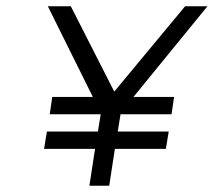

<svg xmlns="http://www.w3.org/2000/svg" viewBox="-20 -595 679 610"><path d="M275 -287H146L138 -232H300L291 -177H129L120 -122H282L264 -5H327L345 -122H507L516 -177H354L363 -232H525L533 -287H404L639 -575H568L343 -304L205 -575H132Z"/></svg>

Font: Charger Pro
Style: LitExtObl
Weight: 300
Designer: Jasper
Foundry: Cannot Into Space Fonts
Version: Version 1.09